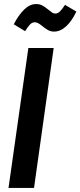

<svg xmlns="http://www.w3.org/2000/svg" viewBox="-20 -928 397 948"><path d="M245 -691 148 0H22L120 -691ZM189 -799Q177 -809 168.5 -813.5Q160 -818 152 -818Q139 -818 128.5 -807.5Q118 -797 104 -774L48 -808Q71 -853 99 -880.5Q127 -908 158 -908Q176 -908 189 -901Q202 -894 219 -880Q231 -870 238 -865.5Q245 -861 254 -861Q265 -861 275.5 -871Q286 -881 301 -904L357 -871Q335 -824 306.5 -798Q278 -772 247 -772Q231 -772 218 -779Q205 -786 189 -799Z"/></svg>

Font: Fira Sans Extra Condensed Medium
Style: Italic
Weight: 500
Width: 3
Italic angle: -8°
Designer: Carrois Corporate & Edenspiekermann AG
Foundry: Carrois Corporate GbR & Edenspiekermann AG
Version: Version 4.203